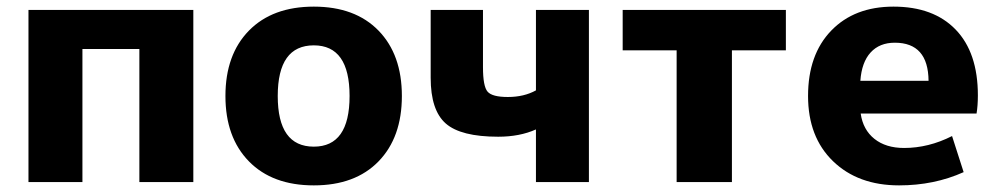

<svg xmlns="http://www.w3.org/2000/svg" viewBox="-20 -550 3010 580"><path d="M66 -520H564V0H401V-402H229V0H66Z M732 -457.5Q803 -530 928 -530Q1053 -530 1123.5 -457.5Q1194 -385 1194 -260Q1194 -135 1123.5 -62.5Q1053 10 928 10Q803 10 732 -62.5Q661 -135 661 -260Q661 -385 732 -457.5ZM928 -107Q1036 -107 1036 -260Q1036 -413 928 -413Q819 -413 819 -260Q819 -107 928 -107Z M1599 -159Q1550 -137 1485 -137Q1372 -137 1326.5 -177Q1281 -217 1281 -315V-520H1439V-347Q1439 -289 1453 -273Q1467 -257 1514 -257Q1563 -257 1599 -277V-520H1759V0H1599Z M2354 -398H2191V0H2024V-398H1861V-520H2354Z M2579 -306H2785Q2784 -421 2683 -421Q2637 -421 2610 -391.5Q2583 -362 2579 -306ZM2580 -207Q2587 -158 2621.5 -130.5Q2656 -103 2711 -103Q2785 -103 2856 -139L2891 -30Q2802 10 2696 10Q2572 10 2496.5 -63Q2421 -136 2421 -260Q2421 -385 2491 -457.5Q2561 -530 2679 -530Q2800 -530 2867 -460.5Q2934 -391 2934 -262Q2934 -231 2930 -207Z"/></svg>

Font: M PLUS 1p ExtraBold
Style: Regular
Weight: 800
Version: Version 1.062